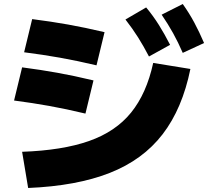

<svg xmlns="http://www.w3.org/2000/svg" viewBox="-20 -875 1040 955"><path d="M90 -120Q290 -127 422.5 -173.5Q555 -220 632 -315Q709 -410 742 -562L927 -532Q887 -335 789 -207.5Q691 -80 526 -15Q361 50 120 60ZM405 -310Q309 -333 225.5 -348Q142 -363 50 -375L90 -540Q182 -528 265.5 -513Q349 -498 445 -475ZM460 -550Q363 -573 278.5 -588Q194 -603 100 -615L140 -780Q234 -768 318.5 -753Q403 -738 500 -715ZM721 -594Q694 -646 666.5 -689.5Q639 -733 604 -778L707 -838Q742 -796 770.5 -750.5Q799 -705 826 -652ZM889 -612Q866 -665 841 -710Q816 -755 784 -802L889 -855Q921 -810 946 -763.5Q971 -717 995 -661Z"/></svg>

Font: M PLUS 1 Thin Black
Style: Regular
Weight: 900
Version: Version 1.001